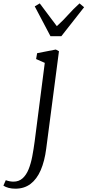

<svg xmlns="http://www.w3.org/2000/svg" viewBox="-144 -857 515 1130"><path d="M128 18Q118.5 91.5 95.8 144.2Q73 197 36 225.2Q-1 253.5 -53.5 253.5Q-75 253.5 -93.2 248.8Q-111.5 244 -124 235.5L-110 203.5Q-97.5 208 -86.2 210Q-75 212 -65 212Q-32.5 212 -10.8 192.2Q11 172.5 24.5 138.8Q38 105 46 62.8Q54 20.5 60 -24.5L119.5 -487L68.5 -509.5L74.5 -544L184.5 -565.5L203 -555.5ZM153 -644 60.5 -819.5 90 -837Q115 -803.5 140 -770.2Q165 -737 190.5 -703Q227.5 -736.5 257 -769.8Q286.5 -803 324 -837L351 -814.5L217 -644Z"/></svg>

Font: Merriweather 24pt SemiCondensed Light
Style: Italic
Weight: 300
Width: 4
Italic angle: -7.8°
Designer: Eben Sorkin
Foundry: Eben Sorkin
Version: Version 2.101